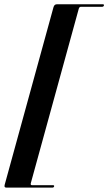

<svg xmlns="http://www.w3.org/2000/svg" viewBox="-26 -744 494 876"><path d="M333.5 -704.5 114.5 92Q113.5 96.5 114.8 98.8Q116 101 120.5 101H216Q222 101 221 106Q220.5 108.5 218.5 110.2Q216.5 112 213 112H3.5Q-2.5 112 -4.5 109Q-6.5 106 -4.5 98.5L218 -711Q220 -718 223.8 -721.2Q227.5 -724.5 233.5 -724.5H443Q446.5 -724.5 447.8 -722.8Q449 -721 448 -718.5Q446 -713 439.5 -713H343.5Q339.5 -713 337.2 -711Q335 -709 333.5 -704.5Z"/></svg>

Font: Fraunces 120pt
Style: Bold Italic
Weight: 700
Italic angle: -16°
Version: Version 1.000;[b76b70a41]